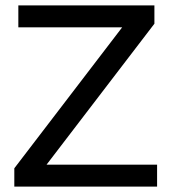

<svg xmlns="http://www.w3.org/2000/svg" viewBox="-20 -695 638 715"><path d="M33.3 0V-68.3L435 -593.3H48.3V-675H555V-606.7L153.3 -81.7H565V0Z"/></svg>

Font: Funnel Display Light
Style: Regular
Weight: 400
Version: Version 1.000